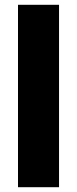

<svg xmlns="http://www.w3.org/2000/svg" viewBox="-20 -780 321 800"><path d="M226 0H55V-760H226Z"/></svg>

Font: Noto Sans Kannada Condensed Black
Style: Regular
Weight: 900
Width: 3
Designer: Jelle Bosma - Monotype Design Team
Foundry: Monotype Imaging Inc.
Version: Version 2.005; ttfautohint (v1.8.4.7-5d5b)